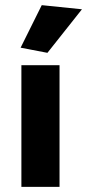

<svg xmlns="http://www.w3.org/2000/svg" viewBox="-20 -725 338 745"><path d="M60 -540 142 -705 298 -689 164 -520ZM63 -472H211V0H63Z"/></svg>

Font: Athiti
Style: Bold
Weight: 700
Designer: CadsonDemak Team
Foundry: CadsonDemak
Version: Version 1.033